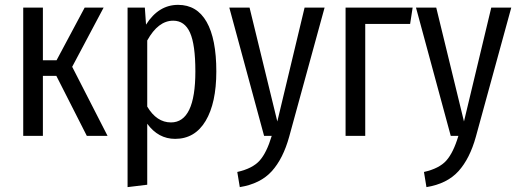

<svg xmlns="http://www.w3.org/2000/svg" viewBox="-20 -557 2126 787"><path d="M404.8 -525.9 275.9 -283.2 420.9 0H335.9L210.9 -246.1H155.8V0H75.2V-525.9H155.8V-310.1H211.9L327.1 -525.9Z M710 -537.1Q787.1 -537.1 826.9 -467.3Q866.7 -397.5 866.7 -264.2Q866.7 -134.8 822.8 -61.3Q778.8 12.2 697.8 12.2Q628.9 12.2 583.5 -49.8V200.2L502.9 210V-525.9H573.7L578.6 -456.1Q629.9 -537.1 710 -537.1ZM680.7 -55.2Q780.8 -55.2 780.8 -264.2Q780.8 -374.5 758.8 -423.3Q736.8 -472.2 689.9 -472.2Q628.4 -472.2 583.5 -391.1V-120.1Q622.1 -55.2 680.7 -55.2Z M1310.5 -525.9 1165.5 2.9Q1140.6 93.3 1094 144.8Q1047.4 196.3 962.9 210L952.6 147.9Q1015.1 133.8 1044.2 101.3Q1073.2 68.8 1093.8 0H1062.5L919.9 -525.9H1002.9L1116.7 -59.1L1228.5 -525.9Z M1477.1 0H1396.5V-525.9H1671.4L1661.1 -459H1477.1Z M2075.7 -525.9 1930.7 2.9Q1905.8 93.3 1859.1 144.8Q1812.5 196.3 1728 210L1717.8 147.9Q1780.3 133.8 1809.3 101.3Q1838.4 68.8 1858.9 0H1827.6L1685.1 -525.9H1768.1L1881.8 -59.1L1993.7 -525.9Z"/></svg>

Font: Fira Sans Compressed Book
Style: Regular
Weight: 350
Width: 1
Designer: Carrois Corporate & Edenspiekermann AG
Foundry: Carrois Corporate GbR & Edenspiekermann AG
Version: Version 4.203;PS 004.203;hotconv 1.0.88;makeotf.lib2.5.64775